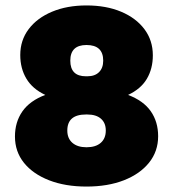

<svg xmlns="http://www.w3.org/2000/svg" viewBox="-20 -678 636 706"><path d="M451 -329Q507.5 -307.5 534.5 -268.8Q561.5 -230 561.5 -177Q561.5 -121.5 528.2 -80Q495 -38.5 435.8 -15.2Q376.5 8 298 8Q220 8 160.8 -15Q101.5 -38 68.2 -79.2Q35 -120.5 35 -176Q35 -229 62.2 -268.2Q89.5 -307.5 146.5 -329Q99.5 -351 77 -388.8Q54.5 -426.5 54.5 -475.5Q54.5 -530 85.5 -571Q116.5 -612 171.5 -635Q226.5 -658 298 -658Q370.5 -658 425.2 -635Q480 -612 511 -570.8Q542 -529.5 542 -474.5Q542 -425.5 520 -388.2Q498 -351 451 -329ZM301 -397.5Q329 -397.5 344.2 -412.8Q359.5 -428 359.5 -455Q359.5 -512.5 298 -512.5Q238.5 -512.5 238.5 -455Q238.5 -397.5 296 -397.5ZM301 -257H296Q227.5 -257 227.5 -198Q227.5 -169 246.2 -152.8Q265 -136.5 298 -136.5Q332 -136.5 350.5 -152.8Q369 -169 369 -198Q369 -226 351.2 -241.5Q333.5 -257 301 -257Z"/></svg>

Font: Overused Grotesk Black
Style: Regular
Weight: 900
Version: Version 0.004